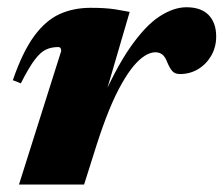

<svg xmlns="http://www.w3.org/2000/svg" viewBox="-20 -496 601 516"><path d="M144.5 -359Q144.5 -363.5 142.8 -366.5Q141 -369.5 136 -369.5Q118.5 -369.5 104 -363Q89.5 -356.5 73.8 -336Q58 -315.5 36 -272L14.5 -280.5Q40.5 -356 71.2 -398.2Q102 -440.5 139.5 -457.8Q177 -475 223.5 -475Q244.5 -475 260.5 -474Q276.5 -473 292.2 -470.5Q308 -468 328.5 -464L248 -189L245 -207.5Q289.5 -311 330.5 -369.5Q371.5 -428 409.2 -452.2Q447 -476.5 481 -476.5Q520.5 -476.5 540.8 -455.5Q561 -434.5 561 -398Q561 -369.5 547.8 -346.5Q534.5 -323.5 512.5 -310.2Q490.5 -297 463.5 -297Q450.5 -297 443.5 -304.5Q436.5 -312 430 -327.5Q424 -343.5 416.2 -349.5Q408.5 -355.5 397.5 -355.5Q384.5 -355.5 369.8 -346.5Q355 -337.5 339.2 -318.8Q323.5 -300 306.8 -270.5Q290 -241 273.2 -200Q256.5 -159 239.5 -106L206 0H31Z"/></svg>

Font: Newsreader 36pt ExtraBold
Style: Italic
Weight: 800
Italic angle: -17°
Designer: Hugues Gentile
Foundry: Production Type
Version: Version 1.003